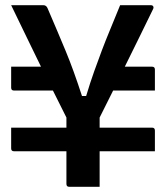

<svg xmlns="http://www.w3.org/2000/svg" viewBox="-20 -720 640 740"><path d="M364 -267V-228H566Q577 -228 577 -217V-137H364V0H247Q236 0 236 -11V-137H34Q23 -137 23 -148V-228H236V-267Q226 -287 213 -313Q200 -339 184 -371H34Q23 -371 23 -382V-463H138Q113 -514 84 -574Q55 -634 23 -700H147Q158 -700 163 -689Q184 -640 201 -600Q218 -560 233.5 -522.5Q249 -485 264 -443.5Q279 -402 296 -350H312Q328 -403 343 -445Q358 -487 372.5 -525.5Q387 -564 404.5 -606Q422 -648 443 -700H561Q568 -700 570.5 -695.5Q573 -691 570 -685Q543 -630 516 -574.5Q489 -519 461 -463H566Q577 -463 577 -452V-371H416Q403 -345 390 -319Q377 -293 364 -267Z"/></svg>

Font: Recursive Sn Lnr St SmB
Style: Regular
Weight: 600
Version: Version 1.079;hotconv 1.0.112;makeotfexe 2.5.65598; ttfautoh